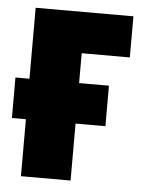

<svg xmlns="http://www.w3.org/2000/svg" viewBox="-45 -590 474 628"><g transform="rotate(5 192.0 -276.5)"><path d="M47 -553V-320H1V-187H47V0H210V-187H308V-320H210V-418H368V-553Z"/></g></svg>

Font: Noto Sans Display Condensed Black
Style: Regular
Weight: 900
Width: 3
Designer: Monotype Design team
Foundry: Monotype Imaging Inc.
Version: 1.000